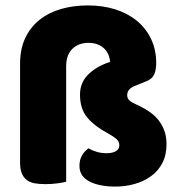

<svg xmlns="http://www.w3.org/2000/svg" viewBox="-20 -671 664 708"><path d="M54 -436Q54 -490 73 -530.5Q92 -571 126 -598Q160 -625 205.5 -638Q251 -651 304 -651Q359 -651 405 -636.5Q451 -622 484.5 -594.5Q518 -567 537 -527.5Q556 -488 556 -438Q556 -413 548.5 -396.5Q541 -380 521 -372L477 -354Q449 -343 449 -320Q449 -309 456.5 -301.5Q464 -294 476 -289Q503 -277 525 -263Q547 -249 562 -231Q577 -213 585.5 -190.5Q594 -168 594 -139Q594 -99 578.5 -69.5Q563 -40 536.5 -21Q510 -2 476 7.5Q442 17 406 17Q346 17 309.5 -2Q273 -21 273 -59Q273 -82 282.5 -98Q292 -114 306 -124Q320 -116 337 -111Q354 -106 374 -106Q394 -106 407 -113.5Q420 -121 420 -135Q420 -149 410 -158Q400 -167 380 -178Q328 -206 301.5 -238Q275 -270 275 -322Q275 -366 305 -396Q335 -426 386 -443Q383 -476 361.5 -494.5Q340 -513 306 -513Q270 -513 247 -491Q224 -469 224 -426V-1Q214 2 192.5 5Q171 8 148 8Q126 8 108.5 5Q91 2 79 -7Q67 -16 60.5 -31.5Q54 -47 54 -72Z"/></svg>

Font: Baloo Bhaijaan
Style: Regular
Weight: 400
Designer: Devika Bhansali and Ek Type
Foundry: Ek Type
Version: Version 1.443;PS 1.000;hotconv 16.6.51;makeotf.lib2.5.65220;